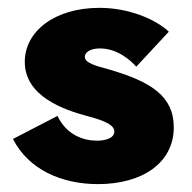

<svg xmlns="http://www.w3.org/2000/svg" viewBox="-20 -463 492 492"><path d="M231 8.8C345.2 8.8 425.3 -45.9 425.3 -136.7C425.3 -216.8 366.7 -253.9 258.8 -285.2C224.6 -294.4 197.3 -301.8 197.3 -317.4C197.3 -327.1 208.5 -338.9 236.3 -338.9C280.3 -338.9 314.9 -308.6 329.1 -292L412.6 -381.8C378.4 -414.1 309.6 -442.9 234.9 -442.9C119.6 -442.9 43.5 -382.3 43.5 -304.7C43.5 -215.8 143.6 -181.6 205.6 -165C254.4 -152.3 272.9 -140.6 272.9 -126C272.9 -109.4 251.5 -102.5 228.5 -102.5C193.4 -102.5 149.9 -117.7 127.4 -166L13.2 -106.9C53.2 -28.3 138.2 8.8 231 8.8Z"/></svg>

Font: Now Black
Style: Regular
Weight: 400
Designer: Alfredo Marco Pradil
Foundry: Alfredo Marco Pradil
Version: Version 1.200;hotconv 1.0.109;makeotfexe 2.5.65596